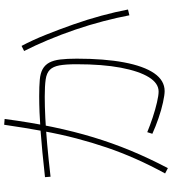

<svg xmlns="http://www.w3.org/2000/svg" viewBox="28 -878 824 920"><g transform="rotate(-90 440.0 -418.0)"><path d="M258.9 -100 266.7 -124.4Q298.9 -111.1 337.2 -98.3Q375.6 -85.6 409.4 -77.8Q443.3 -70 461.1 -70Q501.1 -70 530 -116.7Q558.9 -163.3 575.6 -251.1Q592.2 -338.9 592.2 -463.3Q592.2 -514.4 586.7 -545Q581.1 -575.6 565.6 -591.1Q550 -606.7 519.4 -611.1Q488.9 -615.6 436.7 -615.6Q391.1 -615.6 334.4 -612.8Q277.8 -610 208.9 -603.9Q140 -597.8 53.3 -587.8L51.1 -614.4Q181.1 -628.9 273.3 -635.6Q365.6 -642.2 438.9 -642.2Q486.7 -642.2 517.8 -639.4Q548.9 -636.7 568.9 -625.6Q588.9 -614.4 600 -593.9Q611.1 -573.3 615 -541.1Q618.9 -508.9 618.9 -462.2Q618.9 -330 601.1 -235.6Q583.3 -141.1 548.9 -91.1Q514.4 -41.1 463.3 -41.1Q445.6 -41.1 409.4 -48.9Q373.3 -56.7 333.3 -70.6Q293.3 -84.4 258.9 -100ZM68.9 -38.9Q107.8 -110 138.3 -178.9Q168.9 -247.8 192.8 -317.8Q216.7 -387.8 236.7 -463.9Q256.7 -540 272.2 -625.6Q287.8 -711.1 302.2 -810L330 -807.8Q313.3 -682.2 291.7 -578.3Q270 -474.4 242.2 -382.8Q214.4 -291.1 178.3 -203.9Q142.2 -116.7 94.4 -25.6ZM826.7 -210Q815.6 -268.9 798.3 -335Q781.1 -401.1 757.8 -469.4Q734.4 -537.8 708.3 -600Q682.2 -662.2 655.6 -714.4L680 -726.7Q707.8 -674.4 733.3 -610.6Q758.9 -546.7 782.8 -478.9Q806.7 -411.1 825 -343.3Q843.3 -275.6 854.4 -216.7Z"/></g></svg>

Font: Paperlogy 1 Thin
Style: Regular
Weight: 250
Designer: redesigned by Lee Juim, glyphs from Gmarket Sans & Montserrat
Foundry: PT&
Version: Version 1.001